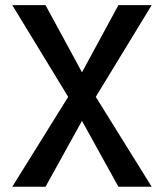

<svg xmlns="http://www.w3.org/2000/svg" viewBox="-20 -713 626 733"><path d="M432.1 0 261.7 -308.1 26.9 -693.4H153.8L331.1 -366.7L559.1 0ZM26.9 0 254.9 -366.7 432.1 -693.4H559.1L324.2 -308.1L153.8 0Z"/></svg>

Font: Cascadia Mono Medium
Style: Regular
Weight: 500
Monospace: yes
Designer: Aaron Bell
Foundry: Saja Typeworks
Version: Version 2407.024